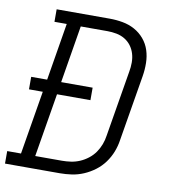

<svg xmlns="http://www.w3.org/2000/svg" viewBox="-95 -806 778 877"><g transform="rotate(10 293.5 -367.5)"><path d="M-13 0V-58H51L100 -353H36V-411H110L154 -677H97V-735H343Q374 -735 404 -729.5Q434 -724 459.5 -710Q485 -696 504 -673.5Q523 -651 532 -623Q541 -595 541.5 -564Q542 -533 537 -503L486 -197Q482 -169 471.5 -142Q461 -115 443.5 -91Q426 -67 402 -49Q378 -31 351 -19.5Q324 -8 296 -4Q268 0 241 0ZM241 -58Q261 -58 282 -61Q303 -64 323 -72.5Q343 -81 361 -95Q379 -109 391.5 -127Q404 -145 411.5 -165Q419 -185 422 -206L473 -512Q477 -533 477 -555Q477 -577 471 -596.5Q465 -616 453 -632Q441 -648 423.5 -658.5Q406 -669 385 -673Q364 -677 343 -677H219L175 -411H321V-353H166L117 -58Z"/></g></svg>

Font: Iosevka Slab LtExObl
Style: Regular
Weight: 300
Width: 7
Italic angle: -9°
Monospace: yes
Designer: Belleve Invis
Foundry: Belleve Invis
Version: Version 11.1.0; ttfautohint (v1.8.3)